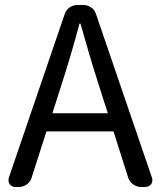

<svg xmlns="http://www.w3.org/2000/svg" viewBox="-20 -753 648 773"><path d="M45 0Q27 0 19 -11.5Q11 -23 16 -39L240 -695Q245 -712 259.5 -722.5Q274 -733 292 -733H315Q333 -733 347.5 -722.5Q362 -712 367 -695L591 -40Q597 -23 588.5 -11.5Q580 0 561 0H549Q530 0 515 -11.5Q500 -23 495 -41L437 -224H167L108 -40Q104 -23 89 -11.5Q74 0 55 0ZM191 -297H414L378 -410Q358 -472 340 -533Q322 -594 304 -658H300Q283 -594 265 -533Q247 -472 227 -410Z"/></svg>

Font: Chiron GoRound TC
Style: Regular
Weight: 400
Designer: Ryoko NISHIZUKA 西塚涼子 (kana, bopomofo & ideographs); Paul D. Hunt (Latin, Greek & Cyrillic); Sandoll Communications 산돌커뮤니
Foundry: Adobe
Version: Version 1.000;hotconv 1.1.1;makeotfexe 2.6.0